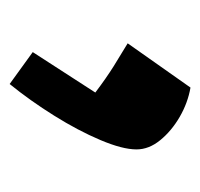

<svg xmlns="http://www.w3.org/2000/svg" viewBox="-28 -224 411 394"><g transform="rotate(90 177.0 -26.5)"><path d="M159.2 -212.4Q190.4 -207 219.5 -190.2Q248.5 -173.3 267.3 -150.1Q286.1 -127 286.1 -101.6Q286.1 -72.8 266.8 -27.3Q247.6 18.1 216.8 67.4Q186 116.7 151.9 158.7L86.4 111.3L169.4 -17.1Q139.6 -39.6 115.5 -54.7Q91.3 -69.8 68.4 -83.5Z"/></g></svg>

Font: Pinar DS4-Bold
Style: Regular
Weight: 700
Designer: Amin Abedi
Version: Version 2.000